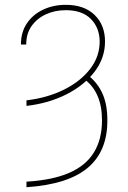

<svg xmlns="http://www.w3.org/2000/svg" viewBox="-20 -574 536 807"><path d="M91.3 -128.9V-152.3Q179.2 -162.6 249 -197.3Q318.8 -231.9 359.4 -284.9Q399.9 -337.9 398.9 -402.3Q397.5 -459 361.1 -495.1Q324.7 -531.2 256.3 -531.2Q210.4 -531.2 172.6 -513.7Q134.8 -496.1 112.3 -463.9Q89.8 -431.6 90.3 -386.7H67.9Q67.9 -438.5 93 -475.8Q118.2 -513.2 161.1 -533.4Q204.1 -553.7 256.3 -553.7Q334 -553.7 377.7 -511.2Q421.4 -468.8 421.4 -399.4Q421.4 -330.1 377.7 -272.7Q334 -215.3 259.3 -177.5Q184.6 -139.6 91.3 -128.9ZM334.5 -241.2 351.1 -256.8Q390.6 -225.6 410.9 -180.2Q431.2 -134.8 431.2 -69.3Q432.1 61 349.1 131.1Q266.1 201.2 91.3 212.9V189.5Q200.2 183.1 270.3 152.8Q340.3 122.6 374.5 67.1Q408.7 11.7 408.7 -68.4Q408.7 -128.9 389.6 -171.9Q370.6 -214.8 334.5 -241.2Z"/></svg>

Font: Inter 16pt Thin
Style: Regular
Weight: 250
Version: Version 4.001;git-66647c0bb